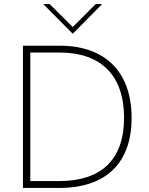

<svg xmlns="http://www.w3.org/2000/svg" viewBox="-20 -921 728 941"><path d="M92.5 0H271.5C499.5 0 625 -122 625 -343C625 -568 496.5 -697 272.5 -697H92.5ZM128.5 -33.5V-663.5H272.5C473 -663.5 588 -553.5 588 -344C588 -136.5 475 -33.5 269 -33.5ZM192 -901 336.5 -755.5 480.5 -901H449L336.5 -788.5L223.5 -901Z"/></svg>

Font: HK Grotesk ExtraLight
Style: Regular
Weight: 200
Designer: Alfredo Marco Pradil
Foundry: Hanken Design Co.
Version: Version 3.001;FEAKit 1.0